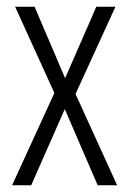

<svg xmlns="http://www.w3.org/2000/svg" viewBox="-20 -552 384 572"><path d="M142 -275 25 -532H83L174 -319L267 -532H324L205 -272L329 0H271L173 -227L73 0H16Z"/></svg>

Font: Noto Sans Tamil ExtraCondensed Light
Style: Regular
Weight: 300
Width: 2
Designer: Jelle Bosma - Monotype Design Team
Foundry: Monotype Imaging Inc.
Version: Version 2.004; ttfautohint (v1.8.4.7-5d5b)